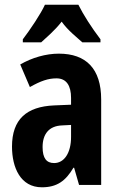

<svg xmlns="http://www.w3.org/2000/svg" viewBox="-20 -786 509 816"><path d="M313 -766H171C154 -728 107 -658 77 -619V-606H155C174 -624 213 -656 242 -694C269 -656 307 -627 330 -606H407V-619C369 -669 335 -722 313 -766ZM230 -558C175 -558 116 -541 66 -512L107 -416C153 -442 185 -453 220 -453C263 -453 282 -421 282 -370V-341L210 -338C93 -333 31 -279 31 -163C31 -74 67 10 158 10C222 10 259 -17 292 -73H295L316 0H410V-363C410 -494 346 -558 230 -558ZM244 -253 282 -255V-204C282 -136 253 -93 210 -93C178 -93 161 -113 161 -161C161 -216 188 -251 244 -253Z"/></svg>

Font: Noto Sans Kannada ExtraCondensed
Style: Bold
Weight: 700
Width: 2
Designer: Jelle Bosma - Monotype Design Team
Foundry: Monotype Imaging Inc.
Version: Version 2.005